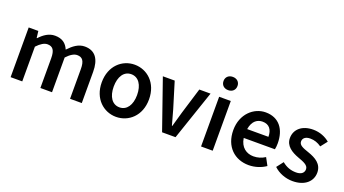

<svg xmlns="http://www.w3.org/2000/svg" viewBox="-56 -1239 3193 1782"><g transform="rotate(20 1540.5 -348.0)"><path d="M73 -491V0H188V-343C226 -384 261 -404 291 -404C343 -404 367 -374 367 -293V0H482V-343C520 -384 554 -404 585 -404C636 -404 660 -374 660 -293V0H776V-308C776 -432 728 -503 624 -503C562 -503 513 -465 466 -415C443 -470 402 -503 330 -503C269 -503 221 -468 180 -424H176L168 -491Z M884 -245C884 -82 995 12 1117 12C1240 12 1351 -82 1351 -245C1351 -409 1240 -503 1117 -503C995 -503 884 -409 884 -245ZM1002 -245C1002 -344 1045 -409 1117 -409C1189 -409 1233 -344 1233 -245C1233 -147 1189 -82 1117 -82C1045 -82 1002 -147 1002 -245Z M1569 0H1702L1869 -491H1758L1680 -236C1666 -188 1652 -138 1638 -88H1634C1621 -138 1606 -188 1593 -236L1515 -491H1398Z M1954 -491V0H2069V-491ZM1942 -643C1942 -603 1970 -577 2011 -577C2052 -577 2080 -603 2080 -643C2080 -682 2052 -708 2011 -708C1970 -708 1942 -682 1942 -643Z M2427 12C2489 12 2549 -8 2595 -40L2555 -114C2521 -92 2483 -80 2441 -80C2373 -80 2312 -120 2299 -210H2607C2611 -228 2613 -248 2613 -270C2613 -406 2545 -503 2411 -503C2295 -503 2183 -406 2183 -246C2183 -82 2289 12 2427 12ZM2301 -298C2315 -385 2365 -412 2413 -412C2479 -412 2511 -368 2511 -298Z M2674 -60C2722 -14 2792 12 2860 12C2984 12 3051 -56 3051 -140C3051 -226 2984 -264 2908 -290C2846 -311 2810 -326 2810 -362C2810 -392 2833 -416 2883 -416C2922 -416 2958 -404 2993 -379L3044 -444C3004 -478 2947 -503 2880 -503C2770 -503 2702 -442 2702 -356C2702 -278 2768 -238 2839 -212C2893 -192 2942 -175 2942 -134C2942 -100 2917 -75 2864 -75C2813 -75 2768 -90 2725 -126Z"/></g></svg>

Font: DAIFUKU Sans Semibold
Style: Regular
Weight: 600
Designer: Original font ‘Source Sans 3’ : Paul D. Hunt
Foundry: Daifuku
Version: Version 1.000